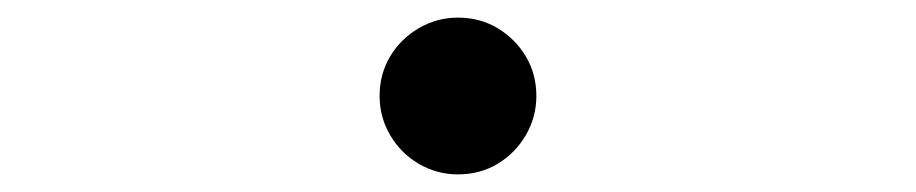

<svg xmlns="http://www.w3.org/2000/svg" viewBox="-20 -489 1040 218"><path d="M500 -469Q525 -469 545 -457Q565 -445 577 -425Q589 -405 589 -380Q589 -356 577 -335.5Q565 -315 545 -303Q525 -291 500 -291Q476 -291 455.5 -303Q435 -315 423 -335.5Q411 -356 411 -380Q411 -405 423 -425Q435 -445 455.5 -457Q476 -469 500 -469Z"/></svg>

Font: Noto Sans SC ExtraLight
Style: Regular
Weight: 250
Designer: Ryoko NISHIZUKA 西塚涼子 (kana, bopomofo & ideographs); Paul D. Hunt (Latin, Greek & Cyrillic); Sandoll Communications 산돌커뮤니
Foundry: Adobe
Version: Version 2.004-H2;hotconv 1.0.118;makeotfexe 2.5.65603